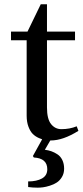

<svg xmlns="http://www.w3.org/2000/svg" viewBox="-20 -636 384 886"><path d="M109.9 201.2Q149.4 201.2 173.8 187.5Q198.2 173.8 198.2 145Q198.2 94.2 136.2 90.8L131.8 84L178.2 0H219.2L187 55.2Q203.1 57.1 217 62Q231 66.9 245.1 76.2Q259.3 85.4 267.6 102.5Q275.9 119.6 275.9 142.1Q275.9 164.1 265.9 180.7Q255.9 197.3 241.9 206.3Q228 215.3 210 220.9Q191.9 226.6 178.7 228.3Q165.5 230 153.8 230Q130.9 230 109.9 227.1ZM30.8 -450.2V-490.2H106.9L168 -616.2H196.8V-490.2H326.2V-450.2H196.8V-140.1Q196.8 -86.9 215.6 -63.5Q234.4 -40 263.2 -40Q301.8 -40 334 -53.2L341.8 -32.2Q271 12.2 213.9 12.2Q201.2 12.2 188.7 10.3Q176.3 8.3 159.9 1.2Q143.6 -5.9 131.6 -17.6Q119.6 -29.3 111.3 -51.3Q103 -73.2 103 -102.1V-450.2Z"/></svg>

Font: Heuristica
Style: Regular
Weight: 400
Version: Version 1.0.2